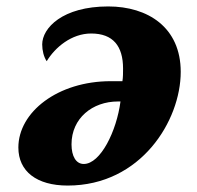

<svg xmlns="http://www.w3.org/2000/svg" viewBox="-20 -566 613 596"><path d="M190 10C418 10 541 -192 541 -343C541 -481 439 -546 316 -546C174 -546 111 -479 111 -428C111 -409 116 -389 125 -376C151 -419 202 -462 263 -462C331 -462 362 -423 362 -353C362 -340 362 -326 360 -314H324C159 -314 37 -218 37 -108C37 -34 94 10 190 10ZM240 -57C216 -57 202 -81 202 -118C202 -199 267 -251 346 -251H354C342 -159 292 -57 240 -57Z"/></svg>

Font: Noto Serif SemiCondensed Black
Style: Italic
Weight: 900
Width: 4
Italic angle: -12°
Designer: Monotype Design Team
Foundry: Monotype Imaging Inc.
Version: Version 2.014